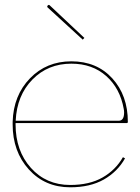

<svg xmlns="http://www.w3.org/2000/svg" viewBox="-20 -778 585 800"><path d="M32.7 -259.8V-270.5Q36.1 -380.9 105 -451.7Q173.8 -522.5 277.3 -522.5Q383.3 -522.5 448 -451.4Q512.7 -380.4 512.7 -270Q512.7 -265.1 507.3 -265.1H44.9V-259.8Q44.9 -149.9 108.6 -78.6Q172.4 -7.3 272.5 -7.3Q353 -7.3 407.5 -38.6Q461.9 -69.8 492.2 -123L501 -118.2Q469.7 -62.5 412.6 -30Q355.5 2.4 272.5 2.4Q167.5 2.4 100.1 -72Q32.7 -146.5 32.7 -259.8ZM45.4 -274.9H474.6Q497.1 -274.9 497.1 -309.1Q497.1 -317.4 495.6 -324.2Q480.5 -409.7 422.6 -461.2Q364.7 -512.7 277.3 -512.7Q179.7 -512.7 115 -446.5Q50.3 -380.4 45.4 -275.4ZM178.2 -747.1Q174.8 -751 179.2 -755.4Q183.6 -759.8 187.5 -755.4L331.5 -620.1L324.7 -612.8Z"/></svg>

Font: Znikomit
Style: Regular
Weight: 100
Designer: gluk
Foundry: gluk
Version: Version 0.53